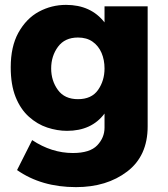

<svg xmlns="http://www.w3.org/2000/svg" viewBox="-20 -567 688 788"><path d="M292 201Q150 201 50 131L112 8Q192 61 279 61Q349 61 379 29.5Q409 -2 409 -43V-101Q356 -30 255 -30Q215 -30 174 -43.5Q133 -57 98.5 -88Q64 -119 44 -169Q24 -219 24 -291Q24 -375 55 -432Q88 -491.5 139.8 -519.2Q191.5 -547 251 -547Q353 -547 409 -475V-541H586V-48Q586 73 502 137Q418 201 292 201ZM300 -160Q356 -160 382.5 -198Q409 -236 409 -286Q409 -321 396.8 -349.8Q384.5 -378.5 360.2 -395.8Q336 -413 300 -413Q246 -413 218 -375Q190 -337 190 -286Q190 -236 217.5 -198Q245 -160 300 -160Z"/></svg>

Font: Argentum Novus
Style: Bold
Weight: 700
Designer: Julieta Ulanovsky (font) & Cristiano Sobral (main changes)
Foundry: Julieta Ulanovsky (font) & Cristiano Sobral (main changes)
Version: Version 3.00;November 27, 2020;FontCreator 13.0.0.2655 64-bi